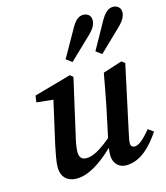

<svg xmlns="http://www.w3.org/2000/svg" viewBox="-116 -856 828 959"><g transform="rotate(-15 298.5 -377.0)"><path d="M418 14C495 14 553 -50 595 -113L568 -133C530 -88 505 -66 483 -66C472 -66 463 -73 463 -87C463 -98 466 -116 471 -137L545 -481L528 -494L429 -462C419 -405 408 -348 397 -292L365 -141C307 -93 270 -72 235 -72C213 -72 199 -84 199 -113C199 -134 204 -161 212 -195L277 -481L262 -494L70 -440L65 -406L151 -397L101 -176C94 -139 84 -97 84 -65C84 -10 119 14 161 14C221 14 285 -25 356 -93C354 -79 353 -68 353 -57C353 -11 382 14 418 14ZM262 -576 292 -554 405 -662C434 -690 443 -711 443 -731C443 -754 427 -768 403 -768C382 -768 361 -754 339 -712ZM416 -576 446 -554 558 -662C587 -690 597 -711 597 -731C597 -754 580 -768 557 -768C536 -768 515 -754 492 -712Z"/></g></svg>

Font: Source Serif Pro Semibold
Style: Italic
Weight: 600
Italic angle: -12°
Designer: Frank Grießhammer
Foundry: Adobe Systems Incorporated
Version: Version 3.001;hotconv 1.0.111;makeotfexe 2.5.65597